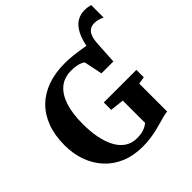

<svg xmlns="http://www.w3.org/2000/svg" viewBox="-235 -1091 1283 1283"><g transform="rotate(-45 407.0 -449.5)"><path d="M650.5 -531 606 -595.5 592.5 -698.5Q605 -780.5 629.5 -826.2Q654 -872 686.2 -891Q718.5 -910 755 -910Q776 -910 789.2 -907.8Q802.5 -905.5 813.5 -902V-784.5Q795.5 -793 779 -797.8Q762.5 -802.5 741.5 -802.5Q720.5 -802.5 703.5 -792.8Q686.5 -783 675.8 -760.2Q665 -737.5 662 -697ZM388 11Q302 11 234.8 -17.5Q167.5 -46 120.8 -97.2Q74 -148.5 49.5 -216.8Q25 -285 25 -364.5Q25 -458.5 52 -530.8Q79 -603 129.2 -652.2Q179.5 -701.5 251 -727Q322.5 -752.5 412 -752.5Q451.5 -752.5 490.5 -748.2Q529.5 -744 563.8 -738.2Q598 -732.5 623.8 -727.8Q649.5 -723 663 -721.5L652 -531H539.5L512.5 -661Q507.5 -666 495 -672.2Q482.5 -678.5 461 -683Q439.5 -687.5 407.5 -687.5Q345 -687.5 301.5 -652.8Q258 -618 234.8 -549.5Q211.5 -481 211.5 -379.5Q211.5 -310 223 -251Q234.5 -192 257.8 -148.2Q281 -104.5 317 -80.2Q353 -56 402 -56Q427.5 -56 447.8 -60.2Q468 -64.5 484 -72.8Q500 -81 511.5 -91V-301.5L413 -312.5V-382.5H721V-312.5L669.5 -304V-40Q653 -39.5 632 -34Q611 -28.5 585.5 -21Q560 -13.5 529.5 -6.2Q499 1 463.8 6Q428.5 11 388 11Z"/></g></svg>

Font: Merriweather ExtraBold
Style: Regular
Weight: 800
Version: Version 2.100